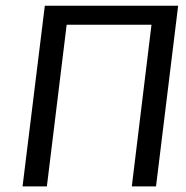

<svg xmlns="http://www.w3.org/2000/svg" viewBox="-20 -662 662 682"><path d="M534.2 0H448.2L518.1 -574.2H216.8L146.5 0H60.1L139.2 -641.6H612.8Z"/></svg>

Font: Carlito
Style: Italic
Weight: 400
Italic angle: -7°
Designer: Lukasz Dziedzic
Foundry: tyPoland Lukasz Dziedzic
Version: Version 1.104